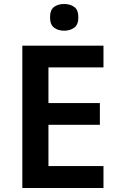

<svg xmlns="http://www.w3.org/2000/svg" viewBox="-20 -943 599 963"><path d="M499 0H92V-714H499V-605H223V-426H481V-317H223V-110H499ZM302 -923Q331 -923 352 -908.5Q373 -894 373 -856Q373 -819 352 -804Q331 -789 302 -789Q272 -789 251.5 -804Q231 -819 231 -856Q231 -894 251.5 -908.5Q272 -923 302 -923Z"/></svg>

Font: Noto Sans Sora Sompeng SemiBold
Style: Regular
Weight: 600
Version: Version 2.101